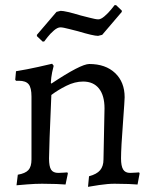

<svg xmlns="http://www.w3.org/2000/svg" viewBox="-20 -712 602 744"><path d="M381 -94 385 -292Q385 -342 363.5 -369Q342 -396 302 -396Q270 -396 237 -379.5Q204 -363 179 -344Q170 -137 170 -98Q170 -67 178 -54.5Q186 -42 206 -42Q217 -42 227 -43Q237 -44 241 -44L243 -40L234 3Q225 2 199 1Q173 0 143 0Q117 0 85.5 2.5Q54 5 44 6L49 -35Q78 -40 90 -53Q102 -66 102 -94V-338Q102 -372 91 -385.5Q80 -399 53 -399H42L39 -403L42 -436Q85 -443 127.5 -452.5Q170 -462 182 -465L188 -457Q186 -451 182 -431.5Q178 -412 177 -391L179 -388Q293 -464 326 -464Q389 -464 426 -429Q463 -394 463 -335Q463 -325 457 -243Q449 -139 449 -98Q449 -69 457 -55.5Q465 -42 484 -42Q495 -42 505 -43Q515 -44 519 -44L521 -40L513 3Q504 2 479 1Q454 0 424 0Q398 0 364.5 5Q331 10 321 12L325 -29Q355 -37 368 -52.5Q381 -68 381 -94ZM123 -577 199 -666 215 -670Q233 -670 293 -652Q302 -650 326.5 -643.5Q351 -637 361 -637Q371 -637 385 -649Q399 -661 410 -674.5Q421 -688 424 -692H430L452 -671V-666L376 -577L360 -573Q342 -573 282 -591Q273 -593 248.5 -599.5Q224 -606 214 -606Q203 -606 189 -594Q175 -582 164.5 -568.5Q154 -555 151 -551H145L123 -572Z"/></svg>

Font: Sahitya
Style: Regular
Weight: 400
Designer: Juan Pablo del Peral
Foundry: Juan Pablo del Peral (http://www.huertatipografica.com)
Version: Version 1.001;PS 001.000;hotconv 1.0.70;makeotf.lib2.5.58329